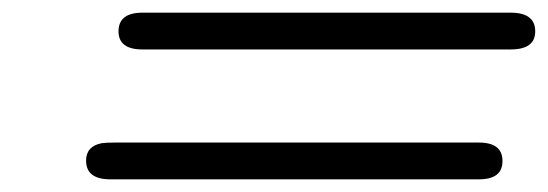

<svg xmlns="http://www.w3.org/2000/svg" viewBox="-20 -403 873 306"><path d="M117.2 -147Q117.2 -169.9 142.1 -174.8Q148.9 -175.8 164.1 -175.8H743.2Q781.2 -175.8 780.8 -146Q780.8 -117.2 743.2 -117.2H155.8Q117.2 -117.2 117.2 -147ZM168.9 -353Q168.9 -382.8 207 -382.8H793.9Q833 -382.8 833 -353Q833 -324.2 793.9 -324.2H207Q168.9 -324.2 168.9 -353Z"/></svg>

Font: CMU Concrete
Style: Italic
Weight: 500
Italic angle: -14.04°
Version: Version 0.7.0